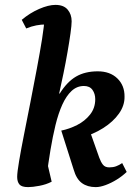

<svg xmlns="http://www.w3.org/2000/svg" viewBox="-20 -754 568 786"><path d="M95.2 12Q68.6 12 59.5 1Q50.3 -10 50.3 -29.9Q50.3 -48 58.1 -94.1Q65.8 -140.2 78.3 -203Q90.8 -265.8 104.5 -335.6Q118.2 -405.5 130.9 -473Q143.6 -540.5 152.3 -595.1Q160.9 -649.6 162.3 -680.6L208 -645.4Q200.2 -649.9 190 -651.8Q179.7 -653.8 166 -653.8Q148.4 -653.8 128.6 -650.1Q108.9 -646.4 87.4 -637.5L69 -672.8Q102.2 -700.9 140.4 -717.5Q178.6 -734 206.9 -734Q240.6 -734 256.9 -714.7Q273.3 -695.4 273.3 -666.9Q273.3 -651.3 268.6 -617.6Q263.9 -583.8 256.4 -540.8Q249 -497.8 239.8 -453.3Q230.6 -408.8 222.2 -371.1H224.6Q254.6 -419.2 291.4 -440.6Q328.2 -462 380.2 -462Q430.5 -462 460.4 -433Q490.4 -403.9 489.8 -358.1Q490.4 -322.1 467 -289Q443.6 -255.8 402.5 -229.7Q361.3 -203.6 307.2 -188.4L347.4 -218.6L386.3 -108.6Q392.9 -90.5 401.5 -79.7Q410.1 -68.8 427.3 -68.8Q443 -68.8 455.3 -73.3Q467.6 -77.8 480.2 -86.4L498.6 -50.2Q481.2 -33.3 458.2 -19Q435.1 -4.7 412.4 3.6Q389.7 12 372 12Q337.9 12 315.2 -4.6Q292.5 -21.3 281.5 -59.9L230.8 -219.4Q263.6 -226 295.7 -242.2Q327.8 -258.5 348.8 -285.1Q369.9 -311.8 369.9 -347.9Q369.9 -369.9 358.6 -386Q347.3 -402 323.6 -402Q295 -402 273.1 -381.8Q251.3 -361.5 235.1 -325.7Q218.9 -289.9 207.3 -242.5Q195.8 -195.1 186.7 -140.7Q177.7 -86.2 170.3 -29L167.3 -113.4L191.5 -10.2Q169.3 1.4 141.1 6.7Q113 12 95.2 12Z"/></svg>

Font: Petrona
Style: Italic
Weight: 400
Italic angle: -9°
Designer: Ringo R. Seeber
Foundry: Ringo R. Seeber
Version: Version 2.001; ttfautohint (v1.8.3)